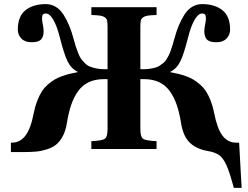

<svg xmlns="http://www.w3.org/2000/svg" viewBox="-20 -727 1210 937"><path d="M33.2 15.1V-30.8H38.1Q78.1 -30.8 104.2 -65.2Q130.4 -99.6 145 -176.8Q151.4 -209 161.9 -235.6Q172.4 -262.2 184.3 -280.8Q196.3 -299.3 213.4 -314.2Q230.5 -329.1 245.8 -338.4Q261.2 -347.7 282.5 -355.2Q303.7 -362.8 320.3 -366.7Q336.9 -370.6 359.9 -375V-376Q327.1 -392.1 309.8 -427.7Q292.5 -463.4 272.9 -541Q258.8 -598.1 240.7 -629.6Q222.7 -661.1 204.1 -661.1Q192.9 -661.1 189 -655.5Q185.1 -649.9 185.1 -636.2Q185.1 -625.5 189 -607.2Q192.9 -588.9 192.9 -573.2Q192.9 -559.1 189 -549.1Q185.1 -539.1 179.7 -533.7Q174.3 -528.3 165.5 -525.4Q156.7 -522.5 149.7 -521.7Q142.6 -521 132.8 -521Q101.1 -521 84 -539.3Q66.9 -557.6 66.9 -582Q66.9 -647.5 104.5 -677.2Q142.1 -707 203.1 -707Q230 -707 252.2 -693.6Q274.4 -680.2 290.5 -654.5Q306.6 -628.9 318.1 -600.8Q329.6 -572.8 339.8 -535.2Q346.2 -511.7 350.1 -499.5Q354 -487.3 361.1 -469Q368.2 -450.7 375 -441.2Q381.8 -431.6 393.1 -419.9Q404.3 -408.2 417.5 -402.6Q430.7 -397 449.5 -393.1Q468.3 -389.2 491.2 -389.2H504.9V-595.2Q504.9 -615.7 502.9 -625.7Q501 -635.7 491.5 -642.3Q481.9 -648.9 468.3 -650.9Q454.6 -652.8 425.8 -653.8V-691.9H744.1V-653.8Q715.3 -652.8 701.7 -650.9Q688 -648.9 678.5 -642.3Q668.9 -635.7 667 -625.7Q665 -615.7 665 -595.2V-389.2H679.2Q697.3 -389.2 712.6 -391.6Q728 -394 739.7 -397.5Q751.5 -400.9 761.7 -408.2Q772 -415.5 779.3 -421.4Q786.6 -427.2 793.5 -439Q800.3 -450.7 804.4 -458.7Q808.6 -466.8 814 -482.4Q819.3 -498 822 -507.3Q824.7 -516.6 830.1 -535.2Q840.3 -572.8 851.8 -600.8Q863.3 -628.9 879.4 -654.5Q895.5 -680.2 917.7 -693.6Q939.9 -707 966.8 -707Q1027.8 -707 1065.4 -677.2Q1103 -647.5 1103 -582Q1103 -557.6 1085.9 -539.3Q1068.8 -521 1037.1 -521Q1027.3 -521 1020.3 -521.7Q1013.2 -522.5 1004.4 -525.4Q995.6 -528.3 990.2 -533.7Q984.9 -539.1 981 -549.1Q977.1 -559.1 977.1 -573.2Q977.1 -588.9 981 -607.2Q984.9 -625.5 984.9 -636.2Q984.9 -649.9 981 -655.5Q977.1 -661.1 965.8 -661.1Q947.3 -661.1 929.2 -629.6Q911.1 -598.1 897 -541Q877.4 -463.4 860.1 -427.7Q842.8 -392.1 810.1 -376V-375Q833 -370.6 849.6 -366.7Q866.2 -362.8 887.5 -355.2Q908.7 -347.7 924.1 -338.4Q939.5 -329.1 956.5 -314.2Q973.6 -299.3 985.6 -280.8Q997.6 -262.2 1008.1 -235.6Q1018.6 -209 1024.9 -176.8Q1039.6 -99.6 1065.7 -65.2Q1091.8 -30.8 1131.8 -30.8H1147L1159.2 189.9H1121.1Q1100.6 113.3 1085 78.9Q1069.3 44.4 1050 30.3Q1030.8 16.1 993.2 9.8Q939.5 0.5 907 -30Q874.5 -60.5 863.8 -125Q855.5 -177.2 842.5 -215.1Q829.6 -252.9 808.6 -282.2Q787.6 -311.5 756.1 -326.2Q724.6 -340.8 682.1 -340.8H665V-97.2Q665 -59.1 678 -49.8Q690.9 -40.5 744.1 -38.1V0H425.8V-38.1Q479 -40.5 491.9 -49.8Q504.9 -59.1 504.9 -97.2V-340.8H487.8Q445.3 -340.8 413.8 -326.2Q382.3 -311.5 361.3 -282.2Q340.3 -252.9 327.4 -215.1Q314.5 -177.2 306.2 -125Q300.3 -88.4 286.4 -62.5Q272.5 -36.6 254.4 -21.7Q236.3 -6.8 209.2 1.7Q182.1 10.3 156.7 12.7Q131.3 15.1 96.2 15.1Z"/></svg>

Font: Linguistics Pro
Style: Bold
Weight: 700
Designer: Stefan Peev, Context Ltd
Foundry: Stefan Peev, Context Ltd
Version: Version 001.000